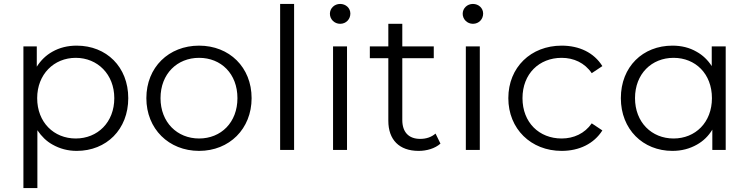

<svg xmlns="http://www.w3.org/2000/svg" viewBox="-20 -762 3803 976"><path d="M370 5C521 5 632 -104 632 -263C632 -422 521 -530 370 -530C324 -530 283 -520 246 -499C214 -481 188 -456 167 -423V-526H99V194H170V-100C191 -69 216 -44 247 -27C284 -6 325 5 370 5ZM365 -58C254 -58 169 -140 169 -263C169 -384 254 -468 365 -468C476 -468 561 -384 561 -263C561 -140 476 -58 365 -58Z M992 5C1146 5 1259 -107 1259 -263C1259 -420 1146 -530 992 -530C838 -530 724 -420 724 -263C724 -107 838 5 992 5ZM992 -58C881 -58 796 -140 796 -263C796 -387 881 -468 992 -468C1104 -468 1187 -387 1187 -263C1187 -140 1104 -58 992 -58Z M1475 0V-742H1404V0Z M1709 -641C1740 -641 1761 -665 1761 -693C1761 -721 1738 -742 1709 -742C1680 -742 1657 -720 1657 -692C1657 -664 1680 -641 1709 -641ZM1744 0V-526H1673V0Z M2108 5C2149 5 2191 -7 2219 -32L2194 -83C2173 -65 2147 -56 2116 -56C2057 -56 2025 -91 2025 -152V-466H2185V-526H2025V-641H1954V-526H1860V-466H1954V-148C1954 -52 2009 5 2108 5Z M2384 -641C2415 -641 2436 -665 2436 -693C2436 -721 2413 -742 2384 -742C2355 -742 2332 -720 2332 -692C2332 -664 2355 -641 2384 -641ZM2419 0V-526H2348V0Z M2835 5C2924 5 2999 -31 3042 -99L2988 -135C2952 -83 2896 -58 2835 -58C2721 -58 2636 -139 2636 -263C2636 -387 2721 -468 2835 -468C2896 -468 2952 -443 2988 -390L3042 -426C2999 -495 2924 -530 2835 -530C2679 -530 2564 -420 2564 -263C2564 -107 2679 5 2835 5Z M3398 5C3445 5 3486 -6 3523 -27C3555 -45 3581 -70 3601 -103V0H3669V-526H3598V-426C3578 -457 3552 -482 3521 -499C3485 -520 3444 -530 3398 -530C3248 -530 3136 -423 3136 -263C3136 -105 3248 5 3398 5ZM3404 -58C3293 -58 3208 -140 3208 -263C3208 -387 3293 -468 3404 -468C3515 -468 3599 -387 3599 -263C3599 -140 3515 -58 3404 -58Z"/></svg>

Font: Montserrat Z
Style: Regular
Weight: 400
Designer: Julieta Ulanovsky
Foundry: Julieta Ulanovsky
Version: Version 8.000